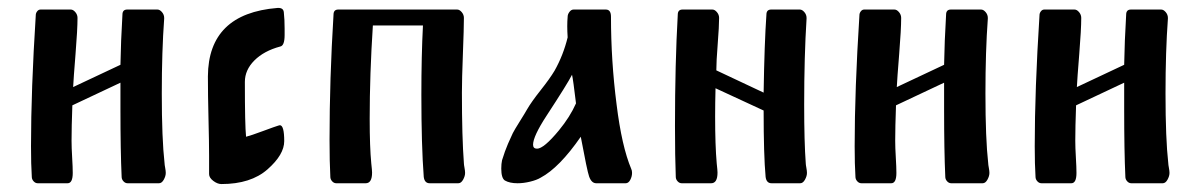

<svg xmlns="http://www.w3.org/2000/svg" viewBox="-20 -461 3018 483"><path d="M160 -107Q160 -90 161.5 -65Q163 -40 163 -26Q163 0 150 0H75Q69 0 64.5 -5Q60 -10 60 -16Q58 -47 58 -93Q58 -235 70 -423Q70 -428 73.5 -432.5Q77 -437 82 -437H158Q164 -437 169.5 -430.5Q175 -424 175 -416Q175 -387 170 -325Q165 -263 164 -242L283 -298Q284 -357 288 -424Q288 -437 300 -437H376Q382 -437 387.5 -430.5Q393 -424 393 -416Q393 -415 393 -414Q387 -332 387 -226Q387 -112 394 -50Q394 -47 395.5 -39Q397 -31 397 -26Q397 -18 392 -9Q387 0 380 0H301Q295 0 290.5 -5Q286 -10 286 -16Q283 -81 283 -187Q283 -220 283 -253L162 -196Q160 -141 160 -107Z M678 -441Q693 -442 694 -430Q696 -412 696 -389Q696 -389 696 -373Q696 -346 685 -344Q644 -333 620 -309Q596 -285 596 -255Q596 -254 596 -253Q596 -146 599 -117Q611 -120 642 -131.5Q673 -143 680 -145Q681 -145 682 -145.5Q683 -146 684 -146Q695 -146 695 -106Q695 -72 653 -35Q611 2 537 2Q527 2 516.5 -6Q506 -14 506 -23V-69Q506 -101 504.5 -162Q503 -223 503 -269Q504 -427 678 -441Z M1150 -26Q1150 -18 1145 -9Q1140 0 1133 0H1061Q1048 0 1046 -16Q1040 -95 1040 -222Q1040 -321 1044 -397H918Q910 -274 910 -162Q910 -91 914 -50Q916 -32 916 -27Q916 0 900 0H826Q820 0 815.5 -5Q811 -10 811 -16Q809 -53 809 -109Q809 -262 819 -424Q819 -437 831 -437H1130Q1136 -437 1141.5 -430.5Q1147 -424 1147 -416Q1147 -390 1144.5 -326Q1142 -262 1142 -228Q1142 -116 1147 -50Q1147 -47 1148.5 -39Q1150 -31 1150 -26Z M1504 -437Q1517 -437 1517 -419Q1517 -308 1531 -199Q1544 -93 1568 -36Q1570 -32 1570 -26Q1570 -17 1565.5 -8.5Q1561 0 1554 0H1480Q1468 0 1462 -17Q1457 -31 1441 -117Q1387 -39 1340 -14Q1330 -8 1313.5 -4Q1297 0 1282 0Q1262 0 1250 -7Q1241 -13 1241 -37Q1241 -49 1243 -58Q1250 -81 1258 -99.5Q1266 -118 1270 -126Q1274 -134 1287.5 -155.5Q1301 -177 1306 -186Q1317 -205 1340 -234Q1363 -263 1375 -283Q1397 -322 1408 -367Q1407 -382 1407 -395Q1407 -408 1408 -419Q1408 -425 1412.5 -431Q1417 -437 1423 -437ZM1321 -97Q1321 -87 1331 -87Q1348 -87 1386 -133Q1414 -167 1429 -201Q1422 -260 1419 -273Q1408 -251 1355 -170Q1321 -118 1321 -97Z M2010 -26Q2010 -18 2005 -9Q2000 0 1993 0H1921Q1908 0 1906 -16Q1901 -70 1901 -183L1780 -239Q1779 -202 1779 -168Q1779 -95 1783 -50Q1785 -32 1785 -27Q1785 0 1769 0H1695Q1689 0 1684.5 -5Q1680 -10 1680 -16Q1678 -66 1678 -144Q1678 -301 1685 -424Q1685 -437 1697 -437H1772Q1778 -437 1783.5 -430.5Q1789 -424 1789 -416Q1789 -395 1785.5 -350.5Q1782 -306 1782 -284L1901 -228Q1903 -353 1908 -424Q1908 -437 1920 -437H1992Q1998 -437 2003.5 -430.5Q2009 -424 2009 -416Q2009 -415 2009 -414Q2003 -319 2003 -198Q2003 -103 2007 -50Q2007 -47 2008.5 -39Q2010 -31 2010 -26Z M2232 -107Q2232 -90 2233.5 -65Q2235 -40 2235 -26Q2235 0 2222 0H2147Q2141 0 2136.5 -5Q2132 -10 2132 -16Q2130 -47 2130 -93Q2130 -235 2142 -423Q2142 -428 2145.5 -432.5Q2149 -437 2154 -437H2230Q2236 -437 2241.5 -430.5Q2247 -424 2247 -416Q2247 -387 2242 -325Q2237 -263 2236 -242L2355 -298Q2356 -357 2360 -424Q2360 -437 2372 -437H2448Q2454 -437 2459.5 -430.5Q2465 -424 2465 -416Q2465 -415 2465 -414Q2459 -332 2459 -226Q2459 -112 2466 -50Q2466 -47 2467.5 -39Q2469 -31 2469 -26Q2469 -18 2464 -9Q2459 0 2452 0H2373Q2367 0 2362.5 -5Q2358 -10 2358 -16Q2355 -81 2355 -187Q2355 -220 2355 -253L2234 -196Q2232 -141 2232 -107Z M2685 -107Q2685 -90 2686.5 -65Q2688 -40 2688 -26Q2688 0 2675 0H2600Q2594 0 2589.5 -5Q2585 -10 2585 -16Q2583 -47 2583 -93Q2583 -235 2595 -423Q2595 -428 2598.5 -432.5Q2602 -437 2607 -437H2683Q2689 -437 2694.5 -430.5Q2700 -424 2700 -416Q2700 -387 2695 -325Q2690 -263 2689 -242L2808 -298Q2809 -357 2813 -424Q2813 -437 2825 -437H2901Q2907 -437 2912.5 -430.5Q2918 -424 2918 -416Q2918 -415 2918 -414Q2912 -332 2912 -226Q2912 -112 2919 -50Q2919 -47 2920.5 -39Q2922 -31 2922 -26Q2922 -18 2917 -9Q2912 0 2905 0H2826Q2820 0 2815.5 -5Q2811 -10 2811 -16Q2808 -81 2808 -187Q2808 -220 2808 -253L2687 -196Q2685 -141 2685 -107Z"/></svg>

Font: Triodion Unicode
Style: Normal
Weight: 400
Version: Version 1.1